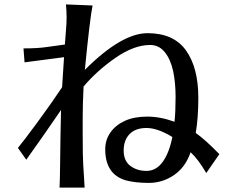

<svg xmlns="http://www.w3.org/2000/svg" viewBox="-20 -816 1040 874"><path d="M61.5 -142.6Q85.9 -171.9 148.9 -257.3Q211.9 -342.8 262.7 -418.9L271.5 -555.7Q256.8 -553.7 91.8 -532.2L86.9 -595.7Q152.3 -595.7 194.3 -602.1Q236.3 -608.4 275.4 -613.3L280.3 -678.7Q283.2 -709 283.2 -736.3Q283.2 -763.7 280.3 -795.9L401.4 -791Q389.6 -735.4 366.2 -498Q533.2 -665 651.9 -665Q770.5 -665 826.7 -586.4Q882.8 -507.8 882.8 -371.1Q882.8 -280.3 871.1 -210.9Q917 -177.7 978.5 -114.3L918.9 -28.3Q881.8 -91.8 847.7 -123Q824.2 -54.7 772 -19Q719.7 16.6 657.7 16.6Q595.7 16.6 552.7 4.9Q459 -22.5 459 -136.7Q459 -179.7 482.9 -213.4Q506.8 -247.1 548.8 -266.1Q590.8 -285.2 650.4 -285.2Q710 -285.2 774.4 -261.7Q779.3 -308.6 779.3 -374.5Q779.3 -440.4 768.1 -492.7Q756.8 -544.9 730.5 -578.1Q704.1 -611.3 663.1 -611.3Q589.8 -611.3 504.9 -552.2Q419.9 -493.2 360.4 -421.9Q356.4 -341.8 356.4 -276.4V-207Q356.4 -102.5 358.9 -64.9Q361.3 -27.3 362.8 -2.4Q364.3 22.5 365.2 38.1H251Q252.9 9.8 253.9 -89.8Q254.9 -189.5 257.8 -315.4Q175.8 -195.3 99.6 -88.9ZM543 -130.9Q543 -84 573.2 -61Q603.5 -38.1 647 -38.1Q690.4 -38.1 720.2 -78.6Q750 -119.1 764.6 -192.4Q697.3 -233.4 647 -233.4Q596.7 -233.4 569.8 -205.6Q543 -177.7 543 -130.9Z"/></svg>

Font: GenEi LateMin v2
Style: Medium
Weight: 500
Designer: o_tamon (Modified)
Foundry: o_tamon / Adobe Systems Incorporated / FONT 910 / Philipp H. Poll
Version: Version 2.1;Original Version 1.004